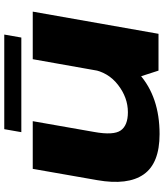

<svg xmlns="http://www.w3.org/2000/svg" viewBox="46 -809 768 900"><g transform="rotate(-90 430.0 -359.0)"><path d="M549 0H721.5L825.5 -589.5H602.5L516 -102ZM312 -589.5H88.5L35.5 -287Q10.5 -144 62.5 -69.5Q114.5 5 251.5 5Q426 5 533.2 -90.5Q640.5 -186 653.5 -259L554.5 -312Q542 -236 482.2 -189.8Q422.5 -143.5 354 -143.5Q292 -143.5 268.5 -177.2Q245 -211 261.5 -302ZM260.5 -643H704L718 -723H274.5Z"/></g></svg>

Font: Anybody Expanded ExtraBold
Style: Italic
Weight: 800
Width: 7
Italic angle: -10°
Version: Version 1.113;gftools[0.9.25]